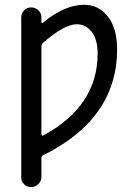

<svg xmlns="http://www.w3.org/2000/svg" viewBox="-20 -550 540 790"><path d="M150.4 -359.4V2.9Q150.4 5.9 152.8 7.3Q155.3 8.8 157.2 7.8Q381.8 -113.3 381.8 -330.1Q381.8 -386.7 357.4 -418.5Q333 -450.2 295.9 -450.2Q244.1 -450.2 156.2 -373Q150.4 -368.2 150.4 -359.4ZM67.4 178.7V-478.5Q67.4 -495.1 79.1 -507.3Q90.8 -519.5 107.9 -519.5Q125 -519.5 137.7 -507.8Q150.4 -496.1 150.4 -478.5V-459Q150.4 -452.1 156.2 -456.1Q245.1 -530.3 326.2 -530.3Q385.7 -530.3 423.8 -481.9Q461.9 -433.6 461.9 -347.7Q461.9 -61.5 157.2 88.9Q150.4 91.8 150.4 100.6V178.7Q150.4 195.3 137.7 207.5Q125 219.7 107.9 219.7Q90.8 219.7 79.1 208Q67.4 196.3 67.4 178.7Z"/></svg>

Font: Rounded Mgen+ 1m regular
Style: Regular
Weight: 400
Designer: [Source Han Sans]
Ryoko NISHIZUKA  (kana & ideographs); Paul D. Hunt (Latin, Greek & Cyrillic); Wenlong ZHANG  (bopomofo
Version: Version 1.059.20150602